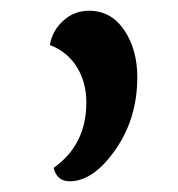

<svg xmlns="http://www.w3.org/2000/svg" viewBox="-20 -153 332 358"><path d="M141 38Q141 0 123 -28.5Q105 -57 73 -69Q77 -95 97.5 -114Q118 -133 146 -133Q187 -133 211.5 -97Q236 -61 236 -9Q236 68 195 126.5Q154 185 110 185Q86 185 80 160Q141 117 141 38Z"/></svg>

Font: Laila Medium
Style: Regular
Weight: 500
Designer: Hitesh Malaviya
Foundry: Indian Type Foundry
Version: Version 1.302;PS 1.0;hotconv 1.0.78;makeotf.lib2.5.61930; tt